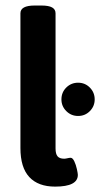

<svg xmlns="http://www.w3.org/2000/svg" viewBox="-20 -675 366 702"><path d="M54.7 0ZM54.7 -133.8V-626.5Q54.7 -654.8 106.9 -654.8H131.3Q158.2 -654.8 170.7 -647.7Q183.1 -640.6 183.1 -626.5V-132.3Q183.1 -112.3 190.4 -103.5Q197.8 -94.7 214.8 -94.7Q219.2 -94.7 228 -96.7Q230.5 -97.2 232.9 -97.7Q235.4 -98.1 238.3 -98.1Q245.6 -98.1 251.7 -85.2Q257.8 -72.3 261.2 -56.4Q264.6 -40.5 264.6 -35.6Q264.6 7.3 181.6 7.3Q119.6 7.3 87.2 -27.6Q54.7 -62.5 54.7 -133.8ZM204.6 -311.5Q204.6 -337.4 222.4 -355Q240.2 -372.6 265.6 -372.6Q291 -372.6 308.6 -354.7Q326.2 -336.9 326.2 -311.5Q326.2 -286.6 308.6 -268.8Q291 -251 265.6 -251Q240.2 -251 222.4 -268.8Q204.6 -286.6 204.6 -311.5Z"/></svg>

Font: Jaldi
Style: Bold
Weight: 400
Designer: Pablo Cosgaya and Nicolas Silva
Foundry: Omnibus-Type
Version: Version 1.007